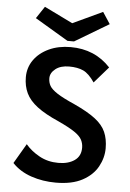

<svg xmlns="http://www.w3.org/2000/svg" viewBox="-57 -854 613 907"><g transform="rotate(5 250.0 -400.5)"><path d="M242 11Q180 11 125.5 -7.5Q71 -26 35 -64L90 -158Q116 -127 156 -105Q196 -83 246 -83Q293 -83 322.5 -103.5Q352 -124 352 -164Q352 -184 343 -201.5Q334 -219 307.5 -237Q281 -255 229 -279Q165 -307 127.5 -335.5Q90 -364 74 -397.5Q58 -431 58 -473Q58 -519 83.5 -555Q109 -591 154 -612Q199 -633 257 -633Q372 -633 446 -553L379 -476Q352 -516 325 -528.5Q298 -541 258 -541Q217 -541 193 -522Q169 -503 169 -478Q169 -458 178 -442Q187 -426 214.5 -408Q242 -390 299 -365Q362 -336 398 -308.5Q434 -281 448.5 -248Q463 -215 463 -171Q463 -126 440 -84Q417 -42 368 -15.5Q319 11 242 11ZM395 -812 431 -757 270 -661H239L81 -755L119 -812L254 -746Z"/></g></svg>

Font: Inconsolata
Style: Bold
Weight: 700
Monospace: yes
Designer: Raph Levien, Cyreal, Brenton Simpson
Foundry: Raph Levien, Cyreal, Google
Version: Version 3.100; ttfautohint (v1.8.4.7-5d5b)